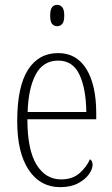

<svg xmlns="http://www.w3.org/2000/svg" viewBox="-20 -762 463 792"><path d="M228 10Q146 10 98.5 -61Q51 -132 51 -262Q51 -404 95 -473.5Q139 -543 220 -543Q296 -543 336.5 -477Q377 -411 377 -294V-270H93Q93 -144 130.5 -83Q168 -22 232 -22Q279 -22 308 -47.5Q337 -73 351 -105Q362 -99 362 -82Q362 -65 347 -43.5Q332 -22 302 -6Q272 10 228 10ZM336 -300Q335 -395 308 -453.5Q281 -512 220 -512Q158 -512 127.5 -455Q97 -398 94 -300ZM216 -654Q203 -654 195 -663Q187 -672 187 -698Q187 -723 195 -732.5Q203 -742 216 -742Q228 -742 236.5 -732.5Q245 -723 245 -698Q245 -672 236.5 -663Q228 -654 216 -654Z"/></svg>

Font: Noto Serif Lao Condensed ExtraLight
Style: Regular
Weight: 200
Width: 3
Designer: Monotype Design Team
Foundry: Monotype Imaging Inc.
Version: Version 2.003; ttfautohint (v1.8.4.7-5d5b)